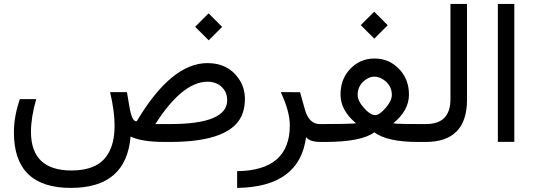

<svg xmlns="http://www.w3.org/2000/svg" viewBox="-20 -712 2679 963"><path d="M958.8 -577.7 1026.2 -645.1 1094.1 -577.2 1026.8 -509.8ZM532.2 -250H616.7L629.4 -174.8Q642.6 -98.6 666 -104Q839.8 -396 1021 -395.5Q1123 -395.5 1176.8 -318.4Q1208 -273.9 1208.5 -215.8Q1208.5 -179.2 1198.2 -147.5Q1150.9 0 831.5 0H806.6Q689.9 0 634.8 -27.3Q613.8 230.5 335.4 230.5Q48.8 230.5 49.8 -49.3Q49.8 -127.9 79.6 -214.8H161.6Q135.3 -123 135.3 -50.3Q135.7 143.1 338.9 143.1Q468.3 143.1 519 64.5Q554.7 9.8 554.7 -82Q554.7 -154.3 532.2 -250ZM759.3 -89.8H834.5Q1120.6 -89.8 1119.6 -210.4Q1119.1 -242.2 1102.5 -264.2Q1073.7 -301.8 1021.5 -302.2Q894.5 -301.8 759.3 -89.8Z M1515.1 -24.4Q1482.9 226.1 1169.4 230.5V146.5Q1434.1 143.1 1433.6 -84Q1433.6 -152.8 1388.2 -250L1484.9 -249.5L1509.3 -162.6Q1529.8 -89.8 1583.5 -89.8H1597.2Q1606.9 -89.8 1606.9 -54.7V-43Q1606.9 0 1597.2 0H1588.9Q1533.2 0 1515.1 -24.4Z M1858.4 -327.6Q1833 -328.1 1808.1 -308.1Q1773.9 -280.3 1773.9 -236.8Q1773.4 -207 1804.7 -171.4Q1834.5 -136.7 1859.9 -134.8Q1881.3 -132.8 1914.1 -170.4Q1945.3 -206.5 1945.3 -235.8Q1945.3 -279.3 1910.6 -307.1Q1886.7 -326.7 1858.4 -327.6ZM1858.9 -418.5Q1935.5 -418.5 1987.3 -359.9Q2031.2 -310.1 2031.2 -237.3Q2031.2 -158.2 1952.6 -93.8Q1956.1 -92.8 1966.8 -91.8Q1996.6 -89.8 2074.7 -89.8H2090.3Q2100.1 -89.8 2100.1 -52.2V-43Q2100.1 0 2090.3 0H2075.7Q1922.4 0 1857.4 -48.3Q1792 0 1608.9 0H1588.9Q1550.8 0 1550.8 -43V-52.2Q1550.8 -89.8 1588.9 -89.8H1608.9Q1728 -90.3 1752.4 -92.3Q1761.7 -93.3 1765.6 -93.8Q1688 -158.7 1688 -236.8Q1687.5 -309.1 1729 -357.9Q1780.8 -418.9 1858.9 -418.5ZM1789.4 -586 1856.8 -653.4 1924.7 -585.5 1857.3 -518.1Z M2083.5 0Q2045.4 0 2045.4 -43V-52.2Q2045.4 -89.8 2083.5 -89.8H2116.7Q2239.3 -89.8 2239.3 -214.4V-692.4H2322.3V-211.4Q2322.3 0 2114.3 0Z M2477.1 -692.4H2559.6V-0.5H2477.1Z"/></svg>

Font: Dirooz
Style: Regular
Weight: 400
Foundry: DejaVu fonts team - Redesigned by Saber Rastikerdar
Version: Version 0.2.1